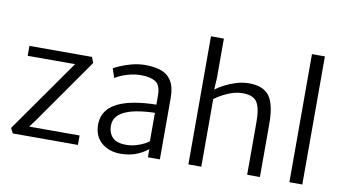

<svg xmlns="http://www.w3.org/2000/svg" viewBox="-79 -1003 2148 1200"><g transform="rotate(10 994.5 -402.5)"><path d="M57 0 40 -32 331 -446 365 -494H64V-557H461L475 -521L185 -107L150 -60H470V0Z M741 8Q667.5 8 619.8 -33.2Q572 -74.5 572 -147Q572 -202 602.8 -240.2Q633.5 -278.5 692 -300Q724.5 -312.5 764 -319.8Q803.5 -327 841.8 -330Q880 -333 909 -333V-391Q909 -455 876.8 -476.5Q844.5 -498 779 -498Q751 -498 719.8 -490.8Q688.5 -483.5 662 -472.5Q635.5 -461.5 621 -451L601 -509Q610.5 -515.5 640.8 -529Q671 -542.5 713 -553.8Q755 -565 800 -565Q857 -565 899.8 -550Q942.5 -535 966.2 -496.5Q990 -458 990 -388V0H914V-52Q891 -31 845.8 -11.5Q800.5 8 741 8ZM652 -153Q652 -109.5 678.5 -81.2Q705 -53 765 -53Q799.5 -53 829.8 -62.2Q860 -71.5 881 -82.8Q902 -94 909 -101V-281Q889 -281 857.5 -278.5Q826 -276 793.2 -270.2Q760.5 -264.5 737 -255Q695 -239.5 673.5 -215Q652 -190.5 652 -153Z M1171 0V-813H1253V-565L1248.5 -488.5Q1269.5 -505 1302.2 -522.2Q1335 -539.5 1374 -551.8Q1413 -564 1453 -565Q1545.5 -566.5 1585.8 -513.8Q1626 -461 1625 -331V0H1544V-336Q1544 -427 1517.8 -463.2Q1491.5 -499.5 1420 -497Q1379 -495.5 1332.5 -475Q1286 -454.5 1253 -429V0Z M1812 0V-813H1894V0Z"/></g></svg>

Font: Merriweather Sans Light
Style: Regular
Weight: 300
Designer: Eben Sorkin
Foundry: Eben Sorkin
Version: Version 2.001; ttfautohint (v1.8.3)